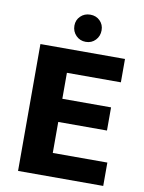

<svg xmlns="http://www.w3.org/2000/svg" viewBox="-90 -876 703 939"><g transform="rotate(10 261.5 -407.0)"><path d="M66 -630H486V-514H218V-385H460V-270H218V-116H489V0H66ZM214 -748Q214 -776 233.5 -795Q253 -814 282 -814Q311 -814 330 -795Q349 -776 349 -748Q349 -719 330 -699Q311 -679 282 -679Q253 -679 233.5 -699Q214 -719 214 -748Z"/></g></svg>

Font: Ek Mukta ExtraBold
Style: Regular
Weight: 800
Designer: Girish Dalvi and Yashodeep Gholap
Foundry: Ek Type
Version: Version 2.538;PS 1.002;hotconv 16.6.51;makeotf.lib2.5.65220;